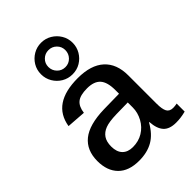

<svg xmlns="http://www.w3.org/2000/svg" viewBox="-237 -917 1032 1032"><g transform="rotate(-45 278.5 -401.0)"><path d="M197.3 9.8Q118.7 9.8 77.6 -32.2Q36.6 -74.2 36.6 -147.9Q36.6 -230 90.3 -273.4Q144 -316.9 258.3 -319.8L375 -321.8V-349.6Q375 -410.2 350.8 -437Q326.7 -463.9 273.9 -463.9Q221.7 -463.9 198 -444.8Q174.3 -425.8 168.9 -382.8L60.1 -390.6Q84 -538.1 277.3 -538.1Q377 -538.1 428.5 -491.2Q480 -444.3 480 -356.4V-140.6Q480 -99.6 490.2 -80.8Q500.5 -62 527.3 -62Q542 -62 556.6 -65.4V-4.4Q537.1 0.5 519.8 2.9Q502.4 5.4 482.4 5.4Q432.6 5.4 409.4 -20.3Q386.2 -45.9 382.8 -98.6H379.9Q347.7 -41 303.5 -15.6Q259.3 9.8 197.3 9.8ZM375 -255.4 287.6 -253.9Q230.5 -252.4 202.6 -241.7Q174.3 -231 159.4 -209Q144.5 -187 144.5 -150.9Q144.5 -109.4 165.8 -87.6Q187 -65.9 225.1 -65.9Q268.6 -65.9 302.2 -86.4Q335.9 -106.9 355.5 -142.8Q375 -178.7 375 -217.3ZM392.6 -691.9Q392.6 -659.2 376.5 -631.8Q360.4 -604.5 333.3 -588.1Q306.2 -571.8 272.5 -571.8Q239.3 -571.8 211.9 -588.1Q184.6 -604.5 168.5 -631.8Q152.3 -659.2 152.3 -691.9Q152.3 -725.6 168.7 -752.7Q185.1 -779.8 212.4 -795.9Q239.7 -812 272.5 -812Q305.2 -812 332.5 -795.7Q359.9 -779.3 376.2 -752.2Q392.6 -725.1 392.6 -691.9ZM336.9 -691.9Q336.9 -718.8 318.1 -737.3Q299.3 -755.9 272.5 -755.9Q245.6 -755.9 226.8 -737.3Q208 -718.8 208 -691.9Q208 -665 226.6 -645.8Q245.1 -626.5 272.5 -626.5Q299.8 -626.5 318.4 -645.8Q336.9 -665 336.9 -691.9Z"/></g></svg>

Font: Arimo Medium
Style: Regular
Weight: 500
Designer: Steve Matteson
Foundry: Monotype Imaging Inc.
Version: Version 1.33